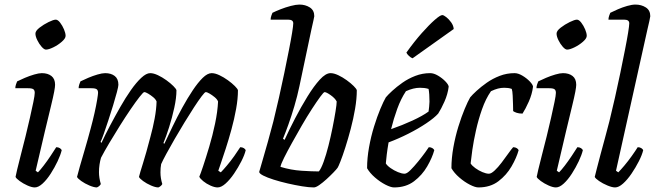

<svg xmlns="http://www.w3.org/2000/svg" viewBox="-20 -820 2865 840"><path d="M132 0Q119 0 100 -8.5Q81 -17 66 -28Q51 -39 48 -46Q49 -52 55 -78Q61 -104 71 -142Q81 -180 91.5 -222.5Q102 -265 111 -305Q120 -345 126 -374Q132 -403 132 -414Q132 -425 126 -429.5Q120 -434 103 -434H47Q47 -442 50 -451Q53 -460 55 -464Q69 -471 89 -479.5Q109 -488 129.5 -494Q150 -500 163 -500Q189 -500 205 -487.5Q221 -475 221 -449Q221 -440 217 -418.5Q213 -397 203 -356Q193 -315 176.5 -246Q160 -177 136 -73L146 -66Q156 -76 171 -95.5Q186 -115 201 -137.5Q216 -160 226 -176Q235 -176 241.5 -172Q248 -168 250 -163Q245 -142 232 -114.5Q219 -87 202 -60.5Q185 -34 166.5 -17Q148 0 132 0ZM181 -603Q173 -603 162 -615.5Q151 -628 143 -644.5Q135 -661 135 -673Q135 -685 153 -699Q171 -713 192.5 -723.5Q214 -734 224 -734Q233 -734 243 -721Q253 -708 260 -691.5Q267 -675 267 -663Q267 -652 250.5 -637.5Q234 -623 213.5 -613Q193 -603 181 -603Z M404 0Q391 0 371 -8.5Q351 -17 335.5 -28Q320 -39 317 -46Q320 -59 329 -90.5Q338 -122 351 -166Q364 -210 377 -259Q386 -292 393.5 -325.5Q401 -359 405 -383.5Q409 -408 409 -414Q409 -425 403 -429.5Q397 -434 380 -434H324Q324 -442 327 -451Q330 -460 332 -464Q346 -471 366 -479.5Q386 -488 406.5 -494Q427 -500 440 -500Q466 -500 482 -487.5Q498 -475 498 -449Q498 -442 491.5 -417Q485 -392 475 -359.5Q465 -327 454 -293.5Q443 -260 434 -234.5Q425 -209 420 -199L424 -195Q440 -230 461.5 -270.5Q483 -311 506 -351.5Q529 -392 552.5 -425.5Q576 -459 598 -479.5Q620 -500 637 -500Q652 -500 671 -491Q690 -482 708 -469Q726 -456 738.5 -443.5Q751 -431 752 -425Q752 -392 742.5 -348.5Q733 -305 720 -264Q707 -223 695 -194L699 -191Q715 -225 735 -266.5Q755 -308 777.5 -349Q800 -390 823 -424.5Q846 -459 867 -479.5Q888 -500 906 -500Q921 -500 940 -491Q959 -482 977 -469Q995 -456 1007.5 -443.5Q1020 -431 1021 -425Q1021 -388 1013 -343.5Q1005 -299 992.5 -253.5Q980 -208 967.5 -169.5Q955 -131 946 -105Q937 -79 935 -73L946 -66Q956 -76 972.5 -95.5Q989 -115 1005 -137.5Q1021 -160 1031 -176Q1040 -176 1046.5 -172Q1053 -168 1055 -163Q1050 -142 1036 -114.5Q1022 -87 1004 -60.5Q986 -34 967 -17Q948 0 932 0Q919 0 901 -8Q883 -16 869 -27.5Q855 -39 852 -47Q857 -58 869 -94Q881 -130 895.5 -178.5Q910 -227 921 -279.5Q932 -332 934 -376Q930 -386 919 -395Q908 -404 897 -410.5Q886 -417 880 -417Q876 -417 862 -398.5Q848 -380 828.5 -350Q809 -320 787 -284Q765 -248 744.5 -212.5Q724 -177 708 -147.5Q692 -118 685 -102Q682 -86 682 -66Q682 -53 684 -40.5Q686 -28 690 -15Q689 -12 684.5 -7.5Q680 -3 673 0Q660 0 640.5 -8.5Q621 -17 606 -28Q591 -39 588 -46Q592 -63 605.5 -105.5Q619 -148 638 -221Q649 -261 656.5 -301Q664 -341 665 -376Q661 -386 650 -395Q639 -404 628 -410.5Q617 -417 611 -417Q607 -417 590.5 -396Q574 -375 551.5 -342Q529 -309 504.5 -270Q480 -231 458 -194Q436 -157 422 -130Q418 -117 415.5 -100.5Q413 -84 413 -67Q413 -42 421 -15Q420 -12 415.5 -7.5Q411 -3 404 0Z M1353 0Q1332 0 1301.5 -5Q1271 -10 1238.5 -17.5Q1206 -25 1177.5 -34Q1149 -43 1131.5 -52Q1114 -61 1114 -68Q1118 -82 1128.5 -118Q1139 -154 1152 -200Q1165 -246 1176 -289Q1188 -338 1200.5 -393Q1213 -448 1224 -501.5Q1235 -555 1244 -600.5Q1253 -646 1258 -677Q1263 -708 1263 -718Q1263 -734 1241 -734H1164Q1164 -742 1167 -751Q1170 -760 1172 -764Q1186 -771 1207.5 -779.5Q1229 -788 1252 -794Q1275 -800 1290 -800Q1316 -800 1335.5 -787.5Q1355 -775 1355 -749Q1355 -746 1351.5 -731.5Q1348 -717 1342 -689L1290 -443Q1281 -400 1268 -356Q1255 -312 1241.5 -274.5Q1228 -237 1218 -213L1225 -208Q1245 -252 1271 -302Q1297 -352 1325 -397.5Q1353 -443 1379 -471.5Q1405 -500 1426 -500Q1441 -500 1460 -491Q1479 -482 1497 -469Q1515 -456 1527.5 -443.5Q1540 -431 1541 -425Q1541 -388 1533.5 -344Q1526 -300 1514.5 -256.5Q1503 -213 1491 -175.5Q1479 -138 1469.5 -114Q1460 -90 1457 -86Q1452 -79 1438.5 -65Q1425 -51 1408.5 -36Q1392 -21 1377 -10.5Q1362 0 1353 0ZM1375 -70Q1385 -82 1396 -112.5Q1407 -143 1417 -182.5Q1427 -222 1435 -262Q1443 -302 1448 -333Q1453 -364 1453 -376Q1446 -390 1427 -403.5Q1408 -417 1400 -417Q1396 -417 1381 -396.5Q1366 -376 1344.5 -343Q1323 -310 1300.5 -271Q1278 -232 1257.5 -195Q1237 -158 1223 -130Q1209 -102 1207 -90Q1253 -76 1299 -73Q1345 -70 1375 -70Z M1704 0Q1690 0 1666.5 -12Q1643 -24 1620.5 -43.5Q1598 -63 1586 -84Q1586 -128 1594.5 -175.5Q1603 -223 1616.5 -266.5Q1630 -310 1644 -343.5Q1658 -377 1668 -394Q1677 -405 1696 -422.5Q1715 -440 1740.5 -458Q1766 -476 1797 -488Q1828 -500 1862 -500Q1878 -500 1896.5 -489Q1915 -478 1928.5 -464Q1942 -450 1943 -441Q1939 -408 1924.5 -375.5Q1910 -343 1897 -323Q1880 -304 1845 -280.5Q1810 -257 1766.5 -235Q1723 -213 1680 -197Q1675 -168 1672 -143.5Q1669 -119 1668 -105Q1674 -95 1689 -84.5Q1704 -74 1721 -67Q1738 -60 1750 -60Q1760 -60 1776 -76Q1792 -92 1809.5 -113.5Q1827 -135 1840 -153Q1853 -171 1856 -176Q1865 -176 1871.5 -172Q1878 -168 1880 -163Q1871 -130 1849 -92Q1827 -54 1791.5 -27Q1756 0 1704 0ZM1691 -255Q1740 -272 1784.5 -292.5Q1829 -313 1855 -332Q1856 -340 1857.5 -353Q1859 -366 1859 -375Q1859 -410 1855 -431Q1845 -434 1836 -435Q1827 -436 1817 -436Q1789 -436 1756 -421Q1734 -388 1718 -344Q1702 -300 1691 -255ZM1785 -565Q1778 -567 1769 -575.5Q1760 -584 1758 -590Q1793 -639 1825.5 -675.5Q1858 -712 1882 -733Q1906 -754 1915 -754Q1921 -754 1932.5 -745Q1944 -736 1954 -722Q1964 -708 1965 -693Z M2073 0Q2059 0 2035.5 -12Q2012 -24 1989.5 -43.5Q1967 -63 1955 -84Q1955 -128 1963.5 -175.5Q1972 -223 1985.5 -266.5Q1999 -310 2013 -343.5Q2027 -377 2037 -394Q2046 -405 2065 -422.5Q2084 -440 2109.5 -458Q2135 -476 2166 -488Q2197 -500 2231 -500Q2247 -500 2265.5 -489Q2284 -478 2297.5 -464Q2311 -450 2312 -441Q2308 -408 2293.5 -375.5Q2279 -343 2266 -323Q2251 -323 2240.5 -326.5Q2230 -330 2225 -334Q2225 -342 2224.5 -361.5Q2224 -381 2223 -401.5Q2222 -422 2219 -431Q2211 -434 2202.5 -435Q2194 -436 2186 -436Q2172 -436 2158.5 -432.5Q2145 -429 2128 -421Q2105 -388 2089 -342.5Q2073 -297 2062.5 -250Q2052 -203 2046.5 -164.5Q2041 -126 2039 -105Q2045 -95 2059.5 -84.5Q2074 -74 2090.5 -67Q2107 -60 2119 -60Q2129 -60 2144 -74Q2159 -88 2174.5 -108.5Q2190 -129 2203.5 -148Q2217 -167 2225 -176Q2234 -176 2240.5 -172Q2247 -168 2249 -163Q2240 -130 2218 -92Q2196 -54 2160.5 -27Q2125 0 2073 0Z M2412 0Q2399 0 2380 -8.5Q2361 -17 2346 -28Q2331 -39 2328 -46Q2329 -52 2335 -78Q2341 -104 2351 -142Q2361 -180 2371.5 -222.5Q2382 -265 2391 -305Q2400 -345 2406 -374Q2412 -403 2412 -414Q2412 -425 2406 -429.5Q2400 -434 2383 -434H2327Q2327 -442 2330 -451Q2333 -460 2335 -464Q2349 -471 2369 -479.5Q2389 -488 2409.5 -494Q2430 -500 2443 -500Q2469 -500 2485 -487.5Q2501 -475 2501 -449Q2501 -440 2497 -418.5Q2493 -397 2483 -356Q2473 -315 2456.5 -246Q2440 -177 2416 -73L2426 -66Q2436 -76 2451 -95.5Q2466 -115 2481 -137.5Q2496 -160 2506 -176Q2515 -176 2521.5 -172Q2528 -168 2530 -163Q2525 -142 2512 -114.5Q2499 -87 2482 -60.5Q2465 -34 2446.5 -17Q2428 0 2412 0ZM2461 -603Q2453 -603 2442 -615.5Q2431 -628 2423 -644.5Q2415 -661 2415 -673Q2415 -685 2433 -699Q2451 -713 2472.5 -723.5Q2494 -734 2504 -734Q2513 -734 2523 -721Q2533 -708 2540 -691.5Q2547 -675 2547 -663Q2547 -652 2530.5 -637.5Q2514 -623 2493.5 -613Q2473 -603 2461 -603Z M2671 0Q2658 0 2637.5 -8.5Q2617 -17 2601 -28Q2585 -39 2582 -46Q2584 -55 2591 -82Q2598 -109 2607.5 -145Q2617 -181 2627.5 -219Q2638 -257 2646 -289Q2658 -338 2670.5 -393Q2683 -448 2694 -501.5Q2705 -555 2714 -600.5Q2723 -646 2728 -677Q2733 -708 2733 -718Q2733 -734 2711 -734H2642Q2642 -742 2645 -751Q2648 -760 2650 -764Q2664 -771 2683.5 -779.5Q2703 -788 2724 -794Q2745 -800 2760 -800Q2786 -800 2805.5 -787.5Q2825 -775 2825 -749Q2825 -747 2821 -728Q2817 -709 2812 -689L2675 -73L2685 -66Q2695 -76 2711.5 -95.5Q2728 -115 2744 -137.5Q2760 -160 2770 -176Q2779 -176 2785.5 -172Q2792 -168 2794 -163Q2789 -142 2775 -114.5Q2761 -87 2743 -60.5Q2725 -34 2706 -17Q2687 0 2671 0Z"/></svg>

Font: Texturina 72pt 72pt Medium
Style: Italic
Weight: 500
Italic angle: -11°
Designer: Guillermo Torres Carreño
Foundry: Omnibus-Type
Version: Version 1.002; ttfautohint (v1.8.3)